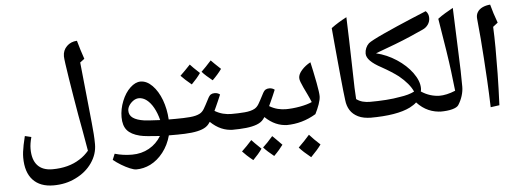

<svg xmlns="http://www.w3.org/2000/svg" viewBox="-56 -841 3418 1260"><g transform="rotate(-5 1653.0 -211.0)"><path d="M250 255Q162 255 114.5 204Q67 153 67 56Q67 38 69.5 18Q72 -2 77 -27Q82 -52 90 -84L132 -74Q120 -30 120 3Q120 75 153.5 112Q187 149 252 149Q305 149 350.5 137Q396 125 433 101Q451 90 466 76.5Q481 63 494 48L471 -84Q462 -130 451.5 -190.5Q441 -251 430.5 -314.5Q420 -378 411 -435Q402 -492 396.5 -531.5Q391 -571 391 -583Q391 -622 417.5 -648.5Q444 -675 485 -677Q493 -647 503 -615.5Q513 -584 523 -555L494 -533L526 -221Q531 -171 535 -132Q539 -93 541.5 -58.5Q544 -24 544 10Q544 75 504.5 132Q465 189 397 222Q363 239 326.5 247Q290 255 250 255Z M800 198Q785 198 758.5 187Q732 176 703 158.5Q674 141 651 122L667 83Q694 91 722.5 95Q751 99 781 99Q843 99 893 71Q943 43 973 -7Q928 -10 895 -13Q862 -16 842 -21Q785 -35 759 -65.5Q733 -96 733 -152Q733 -205 754 -257.5Q775 -310 809 -342Q843 -374 877 -374Q918 -374 954.5 -337Q991 -300 1014 -239Q1025 -209 1031.5 -177Q1038 -145 1040 -110H1096Q1104 -110 1104 -102V-14Q1104 -6 1096 -6H1032Q1015 57 978 104.5Q941 152 893 176Q848 198 800 198ZM984 -111Q972 -158 952.5 -193Q933 -228 908.5 -247Q884 -266 857 -266Q838 -266 820.5 -254Q803 -242 792 -225Q781 -208 781 -190Q781 -160 806 -142.5Q831 -125 879 -118Q894 -116 920 -114.5Q946 -113 984 -111Z M1087 -6Q1079 -6 1079 -14V-102Q1079 -110 1087 -110Q1140 -110 1181 -113.5Q1222 -117 1246 -130Q1263 -139 1275 -159Q1287 -179 1307 -218Q1319 -243 1329.5 -249.5Q1340 -256 1355 -256Q1375 -256 1390 -244Q1382 -224 1373 -204Q1364 -184 1356.5 -167Q1349 -150 1344 -140Q1371 -124 1398.5 -117Q1426 -110 1456 -110Q1464 -110 1464 -102V-14Q1464 -6 1456 -6Q1374 -6 1307 -71L1296 -56Q1281 -37 1252 -26Q1223 -15 1181.5 -10.5Q1140 -6 1087 -6ZM1350 -341Q1329 -358 1312 -373Q1295 -388 1282 -403Q1296 -416 1312.5 -433.5Q1329 -451 1348 -472Q1356 -463 1372 -448Q1388 -433 1411 -411Q1386 -376 1350 -341ZM1211 -326Q1189 -344 1172 -359.5Q1155 -375 1142 -389Q1158 -404 1175 -421.5Q1192 -439 1209 -457Q1217 -448 1232.5 -432.5Q1248 -417 1271 -396Q1259 -379 1244 -361.5Q1229 -344 1211 -326Z M1447 -6Q1439 -6 1439 -14V-102Q1439 -110 1447 -110Q1500 -110 1541 -113.5Q1582 -117 1606 -130Q1623 -139 1635 -159Q1647 -179 1667 -218Q1679 -243 1689.5 -249.5Q1700 -256 1715 -256Q1735 -256 1750 -244Q1742 -224 1733 -204Q1724 -184 1716.5 -167Q1709 -150 1704 -140Q1731 -124 1758.5 -117Q1786 -110 1816 -110Q1824 -110 1824 -102V-14Q1824 -6 1816 -6Q1734 -6 1667 -71L1656 -56Q1641 -37 1612 -26Q1583 -15 1541.5 -10.5Q1500 -6 1447 -6ZM1709 189Q1666 155 1641 127Q1670 101 1707 58Q1711 61 1726 76.5Q1741 92 1769 120Q1759 134 1744 151.5Q1729 169 1709 189ZM1570 204Q1546 185 1529 169Q1512 153 1501 141Q1517 126 1534 108.5Q1551 91 1568 72Q1574 79 1589.5 94.5Q1605 110 1630 134Q1618 151 1603 168.5Q1588 186 1570 204Z M1807 -6Q1799 -6 1799 -14V-102Q1799 -110 1807 -110Q1856 -110 1905 -119Q1954 -128 1985 -142Q1976 -165 1962.5 -193Q1949 -221 1939 -242Q1929 -264 1923 -279.5Q1917 -295 1917 -307Q1917 -331 1941 -358Q1965 -385 1999 -403Q2005 -377 2012.5 -341.5Q2020 -306 2028 -264Q2034 -232 2037 -210Q2040 -188 2040 -176Q2040 -155 2029 -123.5Q2018 -92 2002 -61Q1911 -6 1807 -6ZM1950 218Q1925 198 1906 180.5Q1887 163 1874 148Q1895 127 1913.5 108Q1932 89 1948 70Q1977 103 2018 140Q2007 156 1989.5 176Q1972 196 1950 218Z M2367 -6Q2314 -6 2279.5 -23Q2245 -40 2227 -68.5Q2209 -97 2205 -135Q2202 -157 2197.5 -198Q2193 -239 2188 -291.5Q2183 -344 2177.5 -401Q2172 -458 2167 -513.5Q2162 -569 2158 -614Q2182 -632 2207.5 -647.5Q2233 -663 2260 -677Q2263 -601 2265 -526Q2267 -451 2269 -373Q2271 -295 2273 -210L2277 -136Q2296 -122 2318.5 -116Q2341 -110 2369 -110Q2375 -110 2375 -102V-14Q2375 -6 2367 -6Z M2358 -6Q2350 -6 2350 -14V-102Q2350 -110 2358 -110Q2486 -110 2564 -125Q2623 -133 2660 -152Q2649 -178 2626 -205.5Q2603 -233 2570 -260Q2549 -276 2522.5 -293Q2496 -310 2462 -329Q2413 -355 2389 -379.5Q2365 -404 2365 -428Q2365 -447 2372.5 -464.5Q2380 -482 2393 -494Q2401 -501 2428.5 -515.5Q2456 -530 2496.5 -548.5Q2537 -567 2586 -588.5Q2635 -610 2685.5 -631Q2736 -652 2782 -671Q2801 -654 2801 -625Q2801 -601 2787.5 -581.5Q2774 -562 2751 -552Q2707 -532 2662 -512.5Q2617 -493 2562 -472Q2507 -451 2433 -424Q2504 -407 2566.5 -366Q2629 -325 2667 -273Q2707 -218 2707 -170Q2707 -157 2704 -149Q2762 -110 2831 -110Q2840 -110 2840 -102V-14Q2840 -6 2831 -6Q2785 -6 2743.5 -24Q2702 -42 2667 -80Q2659 -72 2647.5 -64.5Q2636 -57 2623 -50Q2535 -6 2358 -6Z M2822 -6Q2813 -6 2813 -14V-102Q2813 -110 2822 -110Q2871 -110 2929 -134Q2925 -166 2921.5 -198Q2918 -230 2914 -262Q2908 -312 2894.5 -400Q2881 -488 2860 -614Q2882 -631 2908 -646.5Q2934 -662 2961 -677Q2964 -604 2966.5 -531.5Q2969 -459 2972 -387Q2975 -320 2976.5 -262.5Q2978 -205 2978 -156Q2978 -128 2968.5 -97Q2959 -66 2941 -38Q2931 -23 2899.5 -14.5Q2868 -6 2822 -6Z M3152 -6Q3149 -104 3144.5 -182.5Q3140 -261 3135.5 -329Q3131 -397 3126 -460Q3121 -523 3114 -591Q3111 -616 3122.5 -635Q3134 -654 3156.5 -664.5Q3179 -675 3207 -677Q3214 -650 3224 -618.5Q3234 -587 3246 -555L3214 -530Q3217 -469 3217.5 -392Q3218 -315 3216.5 -221Q3215 -127 3210 -14Z"/></g></svg>

Font: Noto Naskh Arabic SemiBold
Style: Regular
Weight: 600
Designer: Monotype Design Team, David Williams, Mohamad Dakak and Nizar Qandah
Foundry: Monotype Imaging Inc.
Version: Version 2.016